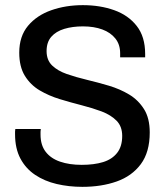

<svg xmlns="http://www.w3.org/2000/svg" viewBox="-20 -716 640 746"><path d="M300 10Q247.5 10 200.2 -1.1Q153 -12.2 116.8 -36.4Q80.5 -60.5 59.5 -99.6Q38.5 -138.8 38.5 -194.5Q38.5 -199.2 38.5 -204.6Q38.5 -210 39.5 -214.8H138.5Q137.5 -209.2 137.5 -203.9Q137.5 -198.5 137.5 -193Q137.5 -152.2 157.5 -126.2Q177.5 -100.2 213.5 -87.9Q249.5 -75.5 297.5 -75.5Q345.5 -75.5 380.5 -86.2Q415.5 -97 435.1 -122Q454.8 -147 454.8 -188Q454.8 -224.8 432.9 -247Q411 -269.2 375.4 -282.8Q339.8 -296.2 297.4 -307Q255 -317.8 212.4 -330.8Q169.8 -343.8 134.1 -364.9Q98.5 -386 76.6 -421.4Q54.8 -456.8 54.8 -511.5Q54.8 -575 88.9 -615.8Q123 -656.5 179.1 -676.2Q235.2 -696 302 -696Q368.8 -696 423.6 -676.5Q478.5 -657 511.2 -615.2Q544 -573.5 544 -506.2V-493.2H446.8V-509.2Q446.8 -543 428.4 -566.2Q410 -589.5 377.6 -601.5Q345.2 -613.5 302.2 -613.5Q261.8 -613.5 229.6 -603.8Q197.5 -594 179.2 -573Q161 -552 161 -517.5Q161 -482.5 182.5 -461.6Q204 -440.8 239.6 -428.4Q275.2 -416 318 -405.8Q360.8 -395.5 403.4 -382.9Q446 -370.2 481.6 -348.9Q517.2 -327.5 539.5 -292.1Q561.8 -256.8 561.8 -201.5Q561.8 -124.8 527.1 -78.2Q492.5 -31.8 433.4 -10.9Q374.2 10 300 10Z"/></svg>

Font: Chivo Mono Medium
Style: Regular
Weight: 500
Monospace: yes
Designer: Hector Gatti
Foundry: Omnibus-Type
Version: Version 1.008